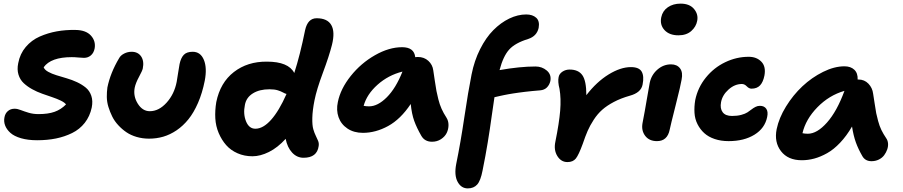

<svg xmlns="http://www.w3.org/2000/svg" viewBox="-20 -817 5008 1065"><path d="M186 -39.1Q134.8 -39.1 96.4 -50.3Q58.1 -61.5 37.4 -80.3Q16.6 -99.1 8.3 -121.3Q0 -143.6 4.9 -167Q8.8 -188 23.7 -200.9Q38.6 -213.9 61 -213.9Q76.7 -213.9 95.2 -206.5Q113.8 -199.2 138.7 -191.7Q163.6 -184.1 193.8 -184.1Q247.1 -184.1 282.7 -196.8Q318.4 -209.5 346.2 -237.8Q338.4 -248.5 317.4 -258.8Q296.4 -269 270.3 -277.8Q244.1 -286.6 214.4 -297.1Q184.6 -307.6 158.2 -322.3Q131.8 -336.9 111.6 -355.7Q91.3 -374.5 82.5 -403.1Q73.7 -431.6 81.1 -466.8Q90.8 -518.6 122.8 -556.4Q154.8 -594.2 200.4 -614.3Q246.1 -634.3 295.2 -643.1Q344.2 -651.9 397.9 -650.9Q456.5 -650.4 484.4 -619.6Q512.2 -588.9 504.9 -547.9Q500 -523.4 484.1 -509.8Q468.3 -496.1 445.8 -496.1Q435.5 -496.1 415.3 -498Q395 -500 377.9 -500Q262.2 -500 222.2 -443.8Q227.5 -429.7 247.3 -418.7Q267.1 -407.7 293.2 -399.7Q319.3 -391.6 349.6 -382.8Q379.9 -374 407.5 -361.1Q435.1 -348.1 456.1 -330.8Q477.1 -313.5 486.6 -285.2Q496.1 -256.8 488.8 -220.2Q478.5 -171.9 450.2 -135.7Q421.9 -99.6 380.1 -79.1Q338.4 -58.6 290.3 -48.8Q242.2 -39.1 186 -39.1Z M806.6 -47.9Q770.5 -47.9 738 -57.4Q705.6 -66.9 681.2 -83.5Q656.7 -100.1 636 -122.6Q615.2 -145 602.5 -170.7Q589.8 -196.3 581.3 -224.1Q572.8 -252 572.5 -279.3Q572.3 -306.6 575.7 -332Q592.3 -413.1 640.6 -494.1Q648.9 -509.8 668.5 -519.8Q688 -529.8 710 -529.8Q745.1 -529.8 762.7 -504.2Q780.3 -478.5 772 -437Q769.5 -424.8 751 -390.6Q732.4 -356.4 727.1 -330.1Q718.3 -283.2 744.4 -241.7Q770.5 -200.2 811 -200.2Q861.3 -200.2 904.1 -247.6Q946.8 -294.9 960 -362.8Q964.4 -385.3 968.5 -415.8Q972.7 -446.3 976.1 -461.9Q983.4 -496.1 999.5 -512.9Q1015.6 -529.8 1048.8 -529.8Q1092.3 -529.8 1110.8 -485.1Q1129.4 -440.4 1115.7 -369.1Q1102.1 -300.8 1078.4 -246.3Q1054.7 -191.9 1025.1 -155.3Q995.6 -118.7 959.5 -94.2Q923.3 -69.8 885.5 -58.8Q847.7 -47.9 806.6 -47.9Z M1380.4 49.8Q1335.4 49.8 1297.6 33.2Q1259.8 16.6 1234.6 -12Q1209.5 -40.5 1193.1 -78.9Q1176.8 -117.2 1174.3 -160.6Q1171.9 -204.1 1179.7 -251Q1201.7 -358.9 1277.3 -417.5Q1353 -476.1 1460.4 -475.1Q1580.1 -475.1 1612.3 -412.1Q1644.5 -511.7 1672.4 -649.9Q1687 -715.8 1736.3 -715.8Q1795.9 -715.8 1817.6 -678.2Q1839.4 -640.6 1821.3 -567.9Q1805.7 -506.3 1771 -413.3Q1736.3 -320.3 1724.6 -261.2Q1713.4 -205.1 1712.4 -163.6Q1711.4 -122.1 1717.8 -100.3Q1724.1 -78.6 1731.7 -63.7Q1739.3 -48.8 1744.6 -35.4Q1750 -22 1747.6 -6.8Q1738.8 58.1 1663.6 58.1Q1627 58.1 1600.3 29.3Q1573.7 0.5 1564.5 -46.9Q1520 2 1471.9 25.9Q1423.8 49.8 1380.4 49.8ZM1338.4 -234.9Q1328.1 -185.1 1344.7 -144Q1361.3 -103 1396.5 -103Q1439.5 -103 1483.6 -152.3Q1527.8 -201.7 1569.3 -295.9Q1561.5 -297.4 1550 -304Q1538.6 -310.5 1520.5 -316.2Q1502.4 -321.8 1474.6 -321.8Q1418.9 -321.8 1382.3 -298.8Q1345.7 -275.9 1338.4 -234.9Z M1993.2 -80.1Q1942.9 -80.1 1907.2 -104Q1871.6 -127.9 1857.9 -167Q1844.2 -206.1 1854 -251Q1868.7 -324.2 1925.3 -395.3Q1981.9 -466.3 2059.8 -510.7Q2137.7 -555.2 2210.4 -555.2Q2277.3 -555.2 2283.2 -500Q2287.1 -501 2297.4 -501Q2332.5 -501 2356 -479.5Q2379.4 -458 2383.3 -426.8Q2386.2 -408.2 2391.8 -369.4Q2397.5 -330.6 2400.9 -312.7Q2404.3 -294.9 2411.4 -266.4Q2418.5 -237.8 2429.2 -213.9Q2439.9 -189.9 2456.1 -165Q2467.8 -147 2467.8 -123.5Q2467.8 -100.1 2457.8 -79.6Q2447.8 -59.1 2426 -44.9Q2404.3 -30.8 2376.5 -30.8Q2336.4 -30.8 2317.4 -63Q2291.5 -107.9 2277.6 -146.5Q2263.7 -185.1 2258.3 -240.2Q2202.1 -155.8 2132.8 -117.9Q2063.5 -80.1 1993.2 -80.1ZM2027.3 -227.1Q2075.2 -227.1 2125.5 -277.3Q2175.8 -327.6 2212.4 -419.9Q2133.3 -399.9 2074 -346.9Q2014.6 -293.9 1997.1 -230Q2010.3 -227.1 2027.3 -227.1Z M2574.7 228Q2538.1 228 2518.3 191.4Q2498.5 154.8 2510.7 91.8Q2534.7 -25.4 2555.7 -167Q2576.7 -308.6 2595.7 -403.8Q2610.8 -480.5 2643.1 -544.4Q2675.3 -608.4 2716.6 -649.9Q2757.8 -691.4 2804.9 -714.1Q2852.1 -736.8 2898.9 -736.8Q2934.1 -736.8 2954.3 -718.5Q2974.6 -700.2 2967.8 -662.1Q2957.5 -616.7 2910.6 -601.1Q2836.9 -578.6 2804 -541.7Q2771 -504.9 2751 -428.2Q2863.8 -448.2 2950.7 -448.2Q2986.3 -448.2 3012.9 -425.8Q3039.6 -403.3 3032.7 -367.2Q3027.8 -346.2 3013.7 -332Q2999.5 -317.9 2976.6 -315.9Q2953.6 -314 2932.4 -312Q2911.1 -310.1 2891.8 -307.6Q2872.6 -305.2 2857.7 -303.2Q2842.8 -301.3 2826.2 -298.6Q2809.6 -295.9 2800 -294.2Q2790.5 -292.5 2775.9 -289.6Q2761.2 -286.6 2756.3 -285.4Q2751.5 -284.2 2737.8 -281.2Q2724.1 -278.3 2722.7 -277.8Q2717.8 -248 2707.5 -173.6Q2697.3 -99.1 2685.3 -26.1Q2673.3 46.9 2656.7 128.9Q2646 185.1 2627 206.5Q2607.9 228 2574.7 228Z M3127.4 82Q3092.3 82 3071.5 48.6Q3050.8 15.1 3060.5 -30.8Q3081.5 -134.3 3087.2 -202.6Q3092.8 -271 3083.5 -324.2Q3073.2 -363.8 3078.6 -389.2Q3082 -407.7 3099.6 -419.4Q3117.2 -431.2 3139.6 -431.2Q3188.5 -431.2 3210.4 -399.7Q3232.4 -368.2 3232.4 -289.1Q3289.6 -363.3 3356 -404.1Q3422.4 -444.8 3479.5 -444.8Q3524.9 -444.8 3539.3 -419.7Q3553.7 -394.5 3544.4 -348.1Q3536.1 -303.2 3473.6 -286.1Q3423.8 -272 3385 -251.5Q3346.2 -231 3320.3 -208Q3294.4 -185.1 3273.4 -152.8Q3252.4 -120.6 3239.5 -90.8Q3226.6 -61 3212.4 -19Q3189.9 42.5 3174.1 62.3Q3158.2 82 3127.4 82Z M3743.2 -621.1Q3692.9 -621.1 3666 -650.1Q3639.2 -679.2 3647.9 -721.2Q3655.3 -756.8 3684.6 -776.9Q3713.9 -796.9 3754.9 -796.9Q3805.2 -796.9 3829.8 -767.1Q3854.5 -737.3 3847.2 -701.2Q3841.3 -668.9 3814.5 -645Q3787.6 -621.1 3743.2 -621.1ZM3624 -34.2Q3581.1 -34.2 3558.8 -63.5Q3536.6 -92.8 3543.9 -133.8Q3557.1 -201.2 3568.1 -267.6Q3579.1 -334 3584 -357.9Q3593.3 -401.9 3626.5 -430.9Q3659.7 -460 3702.1 -460Q3735.4 -460 3752.2 -437.7Q3769 -415.5 3760.7 -375Q3756.3 -346.2 3727.5 -232.2Q3698.7 -118.2 3694.8 -98.1Q3682.1 -34.2 3624 -34.2Z M4021.5 -34.2Q3979 -34.2 3944.3 -45.9Q3909.7 -57.6 3886.7 -78.4Q3863.8 -99.1 3849.1 -127.9Q3834.5 -156.7 3832.3 -190.7Q3830.1 -224.6 3836.4 -262.2Q3850.6 -331.5 3895.3 -386.7Q3939.9 -441.9 4002.7 -471.9Q4065.4 -502 4133.3 -502Q4176.8 -502 4203.1 -474.9Q4229.5 -447.8 4220.2 -397.9Q4212.9 -361.3 4195.8 -343.3Q4178.7 -325.2 4148.4 -325.2Q4134.8 -325.2 4122.3 -338.1Q4109.9 -351.1 4095.2 -351.1Q4055.2 -351.1 4021 -320.3Q3986.8 -289.6 3979.5 -250Q3973.1 -215.3 3988.5 -194.6Q4003.9 -173.8 4040.5 -173.8Q4069.3 -173.8 4091.3 -179.7Q4113.3 -185.5 4126 -193.8Q4138.7 -202.1 4148.9 -210.2Q4159.2 -218.3 4170.7 -224.1Q4182.1 -230 4195.3 -230Q4218.8 -230 4230.2 -213.9Q4241.7 -197.8 4235.4 -168Q4222.7 -105.5 4164.8 -69.8Q4106.9 -34.2 4021.5 -34.2Z M4427.2 71.8Q4350.6 71.8 4312 21.5Q4273.4 -28.8 4288.1 -101.1Q4300.8 -162.6 4339.8 -226.1Q4378.9 -289.6 4430.9 -338.4Q4482.9 -387.2 4545.4 -418.2Q4607.9 -449.2 4664.1 -449.2Q4698.7 -449.2 4718.8 -430.2Q4738.8 -411.1 4737.3 -376H4741.2Q4774.9 -376 4797.1 -352.8Q4819.3 -329.6 4823.2 -296.9Q4825.7 -283.2 4831.5 -243.4Q4837.4 -203.6 4840.3 -189Q4843.3 -174.3 4850.8 -146Q4858.4 -117.7 4869.1 -95.7Q4879.9 -73.7 4896 -49.8Q4904.3 -38.1 4905.8 -21.7Q4907.2 -5.4 4901.4 11.7Q4895.5 28.8 4884.5 43.7Q4873.5 58.6 4855 67.9Q4836.4 77.1 4814 77.1Q4779.3 77.1 4763.2 48.8Q4740.7 9.8 4727.3 -27.3Q4713.9 -64.5 4706.1 -115.2Q4675.8 -63 4640.1 -25.4Q4604.5 12.2 4567.9 32.7Q4531.2 53.2 4496.8 62.5Q4462.4 71.8 4427.2 71.8ZM4460.9 -75.2Q4512.2 -75.2 4567.4 -137.5Q4622.6 -199.7 4664.1 -313Q4579.1 -288.6 4514.2 -222.2Q4449.2 -155.8 4431.2 -78.1Q4444.3 -75.2 4460.9 -75.2Z"/></svg>

Font: Shantell Sans Irregular Bouncy
Style: Bold Italic
Weight: 700
Italic angle: -11.31°
Designer: Stephen Nixon, Anya Danilova, Shantell Martin
Foundry: Arrow Type
Version: Version 1.006;[9816181b4]